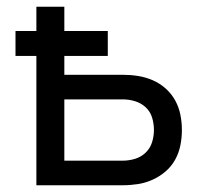

<svg xmlns="http://www.w3.org/2000/svg" viewBox="-20 -550 640 570"><path d="M88 0V-384H26V-458H88V-530H171V-458H300V-384H171V-328H344Q367 -328 389.5 -324.5Q412 -321 433 -312Q454 -303 471.5 -287.5Q489 -272 500 -252Q511 -232 515.5 -209.5Q520 -187 520 -164Q520 -141 515.5 -118.5Q511 -96 500 -76Q489 -56 471.5 -41Q454 -26 433 -16.5Q412 -7 389.5 -3.5Q367 0 344 0ZM171 -73H344Q363 -73 381 -78.5Q399 -84 412.5 -97Q426 -110 431.5 -128Q437 -146 437 -164Q437 -183 431.5 -201Q426 -219 412.5 -231.5Q399 -244 381 -249.5Q363 -255 344 -255H171Z"/></svg>

Font: Iosevka Curly Extended
Style: Regular
Weight: 400
Width: 7
Monospace: yes
Designer: Belleve Invis
Foundry: Belleve Invis
Version: Version 11.1.0; ttfautohint (v1.8.3)